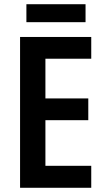

<svg xmlns="http://www.w3.org/2000/svg" viewBox="-20 -889 500 909"><path d="M412 0H75V-714H412V-611H195V-423H398V-320H195V-104H412ZM385 -869V-784H105V-869Z"/></svg>

Font: Noto Sans Devanagari Condensed SemiBold
Style: Regular
Weight: 600
Width: 3
Designer: Jelle Bosma - Monotype Design Team
Foundry: Monotype Imaging Inc.
Version: Version 2.004; ttfautohint (v1.8.4.7-5d5b)